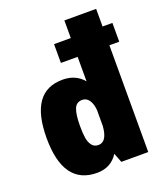

<svg xmlns="http://www.w3.org/2000/svg" viewBox="-147 -899 864 1008"><g transform="rotate(-20 285.0 -394.5)"><path d="M510 0H359.5L339.5 -52Q298.5 11 221.5 11Q33.5 11 33.5 -251Q33.5 -511 216.5 -511Q290 -511 332.5 -459.5V-596.5H239V-701.5H332.5V-800H510V-701.5H565V-596.5H510ZM220 -251Q220 -209.5 224.2 -183.5Q228.5 -157.5 241.5 -140.8Q254.5 -124 277.5 -124Q326 -124 332.5 -210V-300Q329.5 -335 315.2 -355.5Q301 -376 277 -376Q244 -376 232 -344.8Q220 -313.5 220 -251Z"/></g></svg>

Font: League Mono Narrow ExtraBold
Style: Regular
Weight: 800
Width: 3
Designer: Tyler Finck
Foundry: The League of Moveable Type / Tyler Finck
Version: Version 2.210